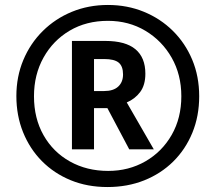

<svg xmlns="http://www.w3.org/2000/svg" viewBox="-20 -744 870 774"><path d="M413 10Q332 10 265 -17.5Q198 -45 149 -94.5Q100 -144 73 -211Q46 -278 46 -357Q46 -435 74 -502Q102 -569 152.5 -619Q203 -669 270 -696.5Q337 -724 415 -724Q493 -724 560 -696.5Q627 -669 677 -619.5Q727 -570 755 -503Q783 -436 783 -356Q783 -276 755.5 -209Q728 -142 678.5 -93Q629 -44 561.5 -17Q494 10 413 10ZM416 -55Q499 -55 566 -93.5Q633 -132 672 -200Q711 -268 711 -356Q711 -443 672 -511.5Q633 -580 566 -620Q499 -660 415 -660Q328 -660 261 -620.5Q194 -581 155.5 -512Q117 -443 117 -356Q117 -267 155.5 -199Q194 -131 262 -93Q330 -55 416 -55ZM270 -142V-579H404Q486 -579 526 -545.5Q566 -512 566 -447Q566 -401 545 -373Q524 -345 491 -331L600 -142H501L413 -308H359V-142ZM400 -377Q437 -377 456.5 -395Q476 -413 476 -444Q476 -477 458.5 -491.5Q441 -506 400 -506H359V-377Z"/></svg>

Font: Noto Sans Devanagari UI SemiCondensed
Style: Bold
Weight: 700
Width: 4
Designer: Jelle Bosma - Monotype Design Team
Foundry: Monotype Imaging Inc.
Version: Version 2.004; ttfautohint (v1.8.4.7-5d5b)